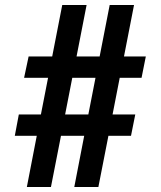

<svg xmlns="http://www.w3.org/2000/svg" viewBox="-20 -745 640 765"><path d="M561 -520 544 -435H457L428.5 -289H519L502 -204H412L372 0H276L315.5 -204H223L183 0H87L126.5 -204H39L55 -289H143L171.5 -435H76L94 -520H188L228 -725H325L285 -520H377L417 -725H514L474 -520ZM239.5 -289H332L360.5 -435H268Z"/></svg>

Font: JuliaMono Latin
Style: Bold
Weight: 700
Monospace: yes
Designer: cormullion
Foundry: corm
Version: Version 0.038; ttfautohint (v1.8)